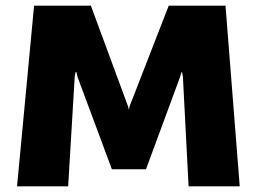

<svg xmlns="http://www.w3.org/2000/svg" viewBox="-20 -656 904 676"><path d="M40 0 100 -636H300L431 -281L434 -269L436 -281L574 -636H774L824 0H644L624 -385L621 -402H619L614 -385L494 -60H374L253 -385L249 -402H246L243 -385L220 0Z"/></svg>

Font: Braah One
Style: Regular
Weight: 400
Designer: Ashish Kumar
Foundry: Ashish Kumar
Version: Version 1.001; ttfautohint (v1.8.4.7-5d5b);gftools[0.9.29]